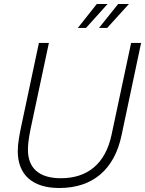

<svg xmlns="http://www.w3.org/2000/svg" viewBox="-20 -926 727 962"><path d="M370 -786H411L519 -906H465ZM476 -786H517L626 -906H572ZM277 16C444 16 553 -76 589 -248L687 -711H637L539 -251C508 -104 417 -33 285 -33C174 -33 120 -85 120 -176C120 -205 124 -233 133 -279L225 -711H175L85 -287C78 -252 69 -207 69 -169C69 -51 142 16 277 16Z"/></svg>

Font: Geist ExtraLight
Style: Italic
Weight: 200
Italic angle: -12°
Designer: Basement.studio, Andrés Briganti, Mateo Zaragoza
Foundry: Basement.studio, Vercel, Andrés Briganti, Guido Ferreyra, Mateo Zaragoza
Version: Version 1.500